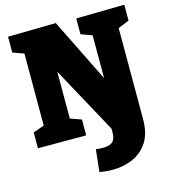

<svg xmlns="http://www.w3.org/2000/svg" viewBox="-135 -819 1045 1172"><g transform="rotate(-15 387.5 -232.5)"><path d="M432 245Q411 245 390 243Q369 241 349 237L364 97Q388 100 408 100Q452 100 470.5 82.5Q489 65 489 22V1L259 -421V-125L329 -100V0H24V-100L94 -125V-580L24 -605V-705L327 -710L525 -309V-580L455 -605V-705L760 -710V-610L690 -581V-6Q690 84 654 139Q618 194 559 219.5Q500 245 432 245Z"/></g></svg>

Font: Bitter Black
Style: Regular
Weight: 900
Designer: Sol Matas, and Bitter project Authors
Foundry: Sol Matas
Version: Version 2.001